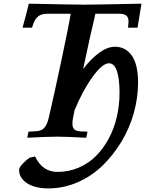

<svg xmlns="http://www.w3.org/2000/svg" viewBox="-20 -753 832 1051"><path d="M129.4 1 135.7 -32.2 182.1 -35.2Q208 -36.6 223.4 -54.4Q238.8 -72.3 247.1 -109.4Q272.9 -218.8 316.9 -425.8Q360.8 -632.8 366.7 -677.7H239.3Q208 -677.7 189.9 -664.1Q171.9 -650.4 162.1 -621.6L155.3 -601.6H103.5Q126.5 -683.6 137.7 -732.9Q391.1 -727.5 442.9 -727.5Q499.5 -727.5 754.4 -732.9Q735.4 -619.6 732.9 -601.6H680.7L683.1 -625.5Q683.6 -629.4 683.6 -635.3Q683.6 -657.2 671.6 -667.5Q659.7 -677.7 633.8 -677.7H502Q496.6 -653.3 495.6 -647.9Q481.9 -595.2 435.1 -375.5Q478.5 -431.6 523.4 -464.4Q568.4 -497.1 609.4 -497.1Q668 -497.1 701.9 -448Q735.8 -398.9 735.8 -300.3Q735.8 -218.3 712.6 -135Q689.5 -51.8 645 22Q600.6 95.7 541.5 153.3Q482.4 210.9 405.3 244.6Q328.1 278.3 245.1 278.3Q171.4 278.3 127.9 249.8Q84.5 221.2 84.5 176.3Q84.5 164.6 104.2 143.3Q124 122.1 141.6 110.4L171.9 103.5Q212.4 188 294.4 188Q356 188 410.4 164.8Q464.8 141.6 505.4 100.8Q545.9 60.1 575.2 5.6Q604.5 -48.8 619.4 -113Q634.3 -177.2 634.3 -245.6Q634.3 -321.8 619.9 -364.3Q605.5 -406.7 576.7 -406.7Q540.5 -406.7 486.1 -331.3Q431.6 -255.9 387.7 -148.4Q382.3 -121.6 379.4 -105Q376.5 -91.3 376.5 -77.6Q376.5 -69.8 377.4 -63.7Q378.4 -57.6 381.1 -53Q383.8 -48.3 386.2 -45.2Q388.7 -42 394.3 -39.8Q399.9 -37.6 403.6 -36.4Q407.2 -35.2 415.3 -34.4Q423.3 -33.7 428 -33.4Q432.6 -33.2 443.1 -33Q453.6 -32.7 459 -32.2L452.1 1Q343.3 -4.9 293.9 -4.9Q239.3 -4.9 129.4 1Z"/></svg>

Font: Flanker
Style: Bold Italic
Weight: 700
Italic angle: -12°
Designer: Flanker
Version: Version 2.000